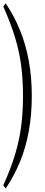

<svg xmlns="http://www.w3.org/2000/svg" viewBox="-30 -937 269 1151"><path d="M107.9 -361.8Q107.9 -457.5 97.2 -541.7Q86.4 -626 60.5 -711.4Q34.7 -796.9 -10.3 -897.9Q-10.3 -897.9 3.9 -917.5Q55.2 -841.3 89.8 -755.9Q160.6 -583 160.6 -361.8Q160.6 -140.6 90.8 30.3Q55.2 117.2 3.9 193.4Q3.9 193.4 -10.3 173.8Q35.2 73.2 60.8 -12.5Q86.4 -98.1 97.2 -181.9Q107.9 -265.6 107.9 -361.8Z"/></svg>

Font: Scarab Serif
Style: Light
Weight: 300
Designer: John Roberts
Foundry: Scarab
Version: 1.0